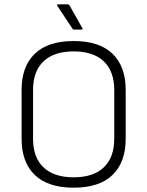

<svg xmlns="http://www.w3.org/2000/svg" viewBox="-20 -857 682 889"><path d="M321 12Q202 12 141 -47Q80 -106 80 -214V-441Q80 -549 141 -608Q202 -667 321 -667Q440 -667 501 -608Q562 -549 562 -441V-214Q562 -106 501 -47Q440 12 321 12ZM321 -36Q412 -36 460.5 -82Q509 -128 509 -215V-440Q509 -527 460.5 -573Q412 -619 321 -619Q230 -619 181.5 -573Q133 -527 133 -440V-215Q133 -128 181.5 -82Q230 -36 321 -36ZM323 -720Q317 -720 315 -725L246 -829Q241 -837 250 -837H294Q299 -837 302 -832L361 -727Q365 -720 358 -720Z"/></svg>

Font: Sofia Sans Light
Style: Regular
Weight: 300
Designer: Botio Nikoltchev, Ani Petrova
Foundry: lettersoup
Version: Version 4.100; ttfautohint (v1.8.3)